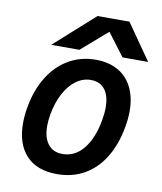

<svg xmlns="http://www.w3.org/2000/svg" viewBox="-86 -835 772 915"><g transform="rotate(10 300.0 -378.0)"><path d="M50.5 -202Q50.5 -241.5 58.5 -284.5Q74 -369 113.2 -431.2Q152.5 -493.5 210.8 -526.8Q269 -560 340 -560Q403 -560 448 -534.5Q493 -509 517 -460.8Q541 -412.5 541 -346Q541 -310 533.5 -268.5Q518 -182 480 -119.8Q442 -57.5 383.8 -24.2Q325.5 9 251.5 9Q154 9 102.2 -46.5Q50.5 -102 50.5 -202ZM419.5 -282Q425.5 -315 425.5 -343Q425.5 -399.5 402 -430.2Q378.5 -461 334 -461Q295.5 -461 262.5 -437Q229.5 -413 205.8 -369Q182 -325 171.5 -266Q166 -234 166 -209.5Q166 -152.5 190.8 -121.2Q215.5 -90 260 -90Q321 -90 362.2 -141Q403.5 -192 419.5 -282ZM311.5 -766.5H466L587 -593H463L380.5 -702.5L254.5 -593H118Z"/></g></svg>

Font: JuliaMono SemiBoldItalic
Style: Regular
Weight: 600
Italic angle: -9°
Monospace: yes
Designer: cormullion
Foundry: corm
Version: Version 0.049; ttfautohint (v1.8.4)